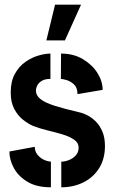

<svg xmlns="http://www.w3.org/2000/svg" viewBox="-20 -792 487 817"><path d="M177.3 -620.1 214.3 -772.1H324.8L256.3 -620.1ZM240.8 5V-104.1Q255.7 -104.1 272.9 -110.7Q290.1 -117.3 302.3 -130.6Q314.5 -143.8 314.5 -163.5Q314.5 -184.7 294.9 -198Q275.3 -211.4 245 -220.4Q214.8 -229.3 181.4 -237.4Q148 -245.5 120.6 -256.3Q99.9 -265.2 78 -282.4Q56.1 -299.6 40.9 -327.9Q25.6 -356.2 25.6 -398.2Q25.6 -446.3 43.5 -478.1Q61.3 -510 88.5 -528.9Q115.8 -547.8 144.4 -555.9Q173 -564 194.6 -564V-456.3Q171.6 -456.3 157.9 -448Q144.3 -439.7 138.6 -428.3Q132.9 -417 132.9 -406.3Q132.9 -386 152 -370.6Q171.1 -355.2 211.6 -342.3Q252.1 -329.4 315.4 -314.6Q333.9 -310.8 353.2 -300.6Q372.5 -290.5 389.1 -273.5Q405.6 -256.4 416.1 -231Q426.6 -205.7 426.6 -170.8Q426.6 -115.5 401.6 -76Q376.5 -36.4 334.3 -15.7Q292.1 5 240.8 5ZM196.6 5Q135.6 5 96.7 -18.5Q57.8 -42.1 38.9 -77.1Q20 -112.1 20 -147.3L127.9 -167.3Q127.9 -149.1 138.5 -135Q149.2 -120.9 165.2 -113Q181.1 -105.1 196.6 -104.3ZM309.7 -391.5Q309.7 -418.8 295.3 -432.3Q280.9 -445.9 264 -451Q247.1 -456.1 239 -456.1L239.8 -564Q292.9 -564 332.6 -540.4Q372.4 -516.7 394.6 -481.4Q416.8 -446.1 416.8 -409.6Z"/></svg>

Font: Stick No Bills ExtraLight
Style: Regular
Weight: 200
Designer: Kosala Senevirathne, Siva Puranthara, Lasantha Premarathna, Tharique Azeez
Foundry: mooniak
Version: Version 2.000